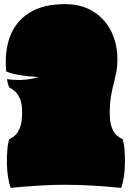

<svg xmlns="http://www.w3.org/2000/svg" viewBox="-20 -892 633 929"><path d="M32 17Q24 -3 19 -34.5Q14 -66 13.5 -101Q13 -136 15.5 -167.5Q18 -199 25 -219Q40 -225 54 -238Q68 -251 77.5 -277Q87 -303 87 -348Q87 -392 75.5 -416.5Q64 -441 49.5 -452.5Q35 -464 25 -469Q17 -485 14 -509Q52 -504 88 -505.5Q124 -507 167 -519Q148 -520 117.5 -523Q87 -526 57.5 -532Q28 -538 10 -547Q1 -645 29.5 -718Q58 -791 124.5 -831.5Q191 -872 294 -872Q374 -872 431 -836.5Q488 -801 518 -740.5Q548 -680 548 -606Q548 -571 542.5 -542.5Q537 -514 529.5 -485.5Q522 -457 516.5 -423.5Q511 -390 511 -345Q511 -302 520.5 -276Q530 -250 544.5 -237.5Q559 -225 573 -219Q580 -199 582.5 -167.5Q585 -136 584.5 -101Q584 -66 579 -34.5Q574 -3 566 17Q538 14 493.5 10.5Q449 7 397 4.5Q345 2 293 2Q245 2 195.5 4.5Q146 7 103 10.5Q60 14 32 17Z"/></svg>

Font: Oi
Style: Regular
Weight: 400
Designer: Kostas Bartsokas, Mohamad Dakak
Foundry: Foundry5
Version: Version 4.000